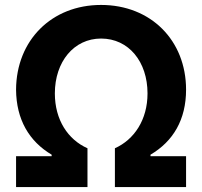

<svg xmlns="http://www.w3.org/2000/svg" viewBox="-20 -757 819 777"><path d="M45 0H334V-157C255 -192 202 -272 202 -379C202 -507 279 -601 389 -601C501 -601 577 -507 577 -379C577 -272 523 -192 445 -157V0H733V-125H589V-131C681 -185 733 -273 733 -394C733 -594 590 -737 389 -737C189 -737 46 -594 45 -394C46 -273 98 -185 189 -131V-125H45Z"/></svg>

Font: Wafeq
Style: Bold
Weight: 700
Designer: Rasmus Andersson & Azza Alameddine
Foundry: Google & TypeTogether
Version: Version 3.000;FEAKit 1.0